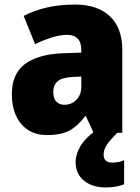

<svg xmlns="http://www.w3.org/2000/svg" viewBox="-20 -583 616 843"><path d="M310 -563Q407 -563 462 -512Q517 -461 517 -363V0H391L357 -73H354Q322 -30 285.5 -10Q249 10 186 10Q115 10 73.5 -38.5Q32 -87 32 -169Q32 -258 88.5 -301Q145 -344 252 -349L337 -352V-362Q337 -398 320.5 -414Q304 -430 275 -430Q245 -430 209 -419Q173 -408 134 -389L84 -513Q129 -537 185.5 -550Q242 -563 310 -563ZM299 -245Q253 -243 233.5 -226.5Q214 -210 214 -179Q214 -150 227.5 -136.5Q241 -123 263 -123Q294 -123 315.5 -145Q337 -167 337 -202V-247ZM435 96Q435 131 474 131Q487 131 501.5 128Q516 125 525 120V226Q511 232 490.5 236Q470 240 444 240Q385 240 348.5 210Q312 180 312 128Q312 94 334 57Q356 20 417 -22L495 0Q462 33 448.5 53.5Q435 74 435 96Z"/></svg>

Font: Noto Sans Myanmar UI SemiCondensed Black
Style: Regular
Weight: 900
Width: 4
Designer: Monotype Design Team
Foundry: Monotype Imaging Inc.
Version: Version 2.103; ttfautohint (v1.8.4.7-5d5b)